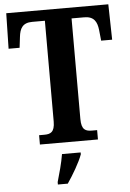

<svg xmlns="http://www.w3.org/2000/svg" viewBox="-61 -759 694 1025"><g transform="rotate(-5 285.5 -246.5)"><path d="M130 0H441V-50H414C380 -50 357 -58 357 -117V-656H425C477 -656 493 -626 498 -582L504 -524H563L559 -714H12L8 -524H67L74 -582C79 -626 94 -656 146 -656H214V-116C214 -58 190 -50 158 -50H130ZM207 208V221H260C289 179 328 113 343 71V61H243C236 106 219 167 207 208Z"/></g></svg>

Font: Noto Serif Tamil Condensed
Style: Bold
Weight: 700
Width: 3
Designer: Indian Type Foundry, Tom Grace, and the Monotype Design Team
Foundry: Monotype Imaging Inc.
Version: Version 2.004